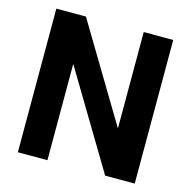

<svg xmlns="http://www.w3.org/2000/svg" viewBox="-104 -815 915 918"><g transform="rotate(15 353.0 -355.5)"><path d="M642.1 -710.9V0H495.6L210 -476.6V0H63.5V-710.9H210L496.1 -233.9V-710.9Z"/></g></svg>

Font: Vazirmatn RD FD
Style: Bold
Weight: 700
Designer: Saber Rastikerdar
Foundry: Saber Rastikerdar
Version: Version 33.003